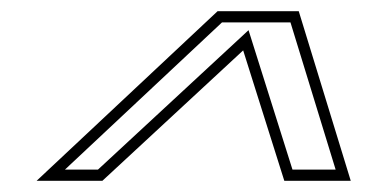

<svg xmlns="http://www.w3.org/2000/svg" viewBox="-20 -689 692 343"><path d="M368.7 -669 45.4 -366H162.9L414.4 -599L487.9 -366H606.6L513.7 -669ZM376.6 -649H498.9L579.6 -386H502.5L424 -635.1L155 -386H96Z"/></svg>

Font: Din Kursivschrift
Style: BreitGhost
Weight: 400
Version: Version 1.089